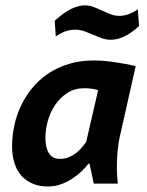

<svg xmlns="http://www.w3.org/2000/svg" viewBox="-20 -674 540 706"><path d="M421.4 -175.3Q414.6 -146 412.1 -115.5Q409.7 -85 409.7 -58.1Q409.7 -41 410.9 -24.9Q412.1 -8.8 413.1 1H324.7L309.1 -72.3H305.2Q294.4 -57.6 278.6 -42.7Q262.7 -27.8 243.4 -15.6Q224.1 -3.4 202.1 4.2Q180.2 11.7 156.7 11.7Q124.5 11.7 99.9 1.2Q75.2 -9.3 58.3 -28.3Q41.5 -47.4 33 -74.7Q24.4 -102.1 24.4 -135.7Q24.4 -173.3 32.5 -211.7Q40.5 -250 57.1 -284.9Q73.7 -319.8 98.6 -350.3Q123.5 -380.9 157 -403.3Q190.4 -425.8 232.4 -438.7Q274.4 -451.7 325.2 -451.7Q358.9 -451.7 399.7 -445.8Q440.4 -439.9 479 -431.2ZM200.7 -89.8Q218.3 -89.8 233.2 -95.9Q248 -102.1 259.8 -111.3Q271.5 -120.6 280.8 -131.6Q290 -142.6 296.9 -151.9L340.8 -342.3Q329.6 -346.2 316.4 -347.9Q303.2 -349.6 289.6 -349.6Q254.9 -349.6 228.5 -332.8Q202.1 -315.9 183.8 -289.6Q165.5 -263.2 156.2 -230.7Q147 -198.2 147 -167Q147 -130.9 159.9 -110.4Q172.9 -89.8 200.7 -89.8ZM181.2 -597.7Q216.3 -629.4 242.9 -641.8Q269.5 -654.3 291 -654.3Q309.1 -654.3 324.7 -648.2Q340.3 -642.1 355.5 -635Q370.6 -627.9 386.2 -621.8Q401.9 -615.7 419.9 -615.7Q434.1 -615.7 450.7 -621.1Q467.3 -626.5 486.8 -639.6L491.2 -578.1Q459.5 -549.3 434.3 -538.6Q409.2 -527.8 388.2 -527.8Q369.6 -527.8 353.5 -533.7Q337.4 -539.6 322 -546.4Q306.6 -553.2 290.5 -559.1Q274.4 -564.9 255.9 -564.9Q240.7 -564.9 223.1 -559.6Q205.6 -554.2 185.1 -540Z"/></svg>

Font: PT Astra Sans
Style: Bold Italic
Weight: 700
Italic angle: -16°
Designer: A.Korolkova, I. Chaeva
Foundry: ParaType Ltd
Version: Version 1.002W